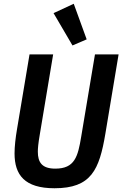

<svg xmlns="http://www.w3.org/2000/svg" viewBox="-20 -987 649 1019"><path d="M136.7 -698.2 70.3 -301.5C62.5 -255.7 57.2 -209.5 57.2 -172.6C57.2 -58.6 110.8 12.1 269.2 12.1C464.1 12.1 507.1 -85.2 539.4 -278.4L609.4 -698.2H484L410.9 -261.4C393.5 -155.9 376.8 -92 273.4 -92C202.8 -92 180.8 -125.4 180.8 -181.8C180.8 -199.2 182.9 -224.8 191.1 -272.7L262.1 -698.2ZM264.2 -917.3 364.7 -745.7 440 -778.1 371.4 -967Z"/></svg>

Font: Margiela Mono Italic SmBold It
Style: Regular
Weight: 600
Designer: Mike Abbink, Paul van der Laan, Pieter van Rosmalen
Foundry: Bold Monday
Version: Version 2.003 2021